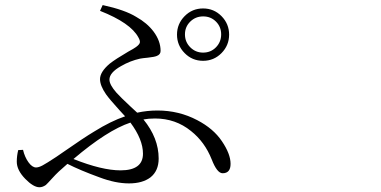

<svg xmlns="http://www.w3.org/2000/svg" viewBox="-20 -749 1540 777"><path d="M139.6 8.8Q115.2 8.8 82 -25.4Q47.9 -60.5 47.9 -94.7Q47.9 -118.2 53.7 -141.6L73.2 -142.6Q80.1 -113.3 95.2 -92.3Q110.4 -71.3 126 -71.3Q136.7 -71.3 152.3 -79.6Q168 -87.9 208 -114.3Q217.8 -121.1 236.3 -133.8Q320.3 -192.4 361.3 -216.8Q428.7 -258.8 486.3 -278.3Q478.5 -287.1 462.9 -303.7Q423.8 -346.7 409.2 -367.2Q384.8 -402.3 384.8 -428.7Q384.8 -458 423.8 -491.2Q447.3 -509.8 499 -540Q522.5 -552.7 530.3 -558.6Q543.9 -568.4 545.9 -576.2Q547.9 -584 540 -597.7Q508.8 -656.2 384.8 -705.1L395.5 -728.5Q485.4 -709 531.2 -680.7Q575.2 -656.2 601.6 -621.1Q629.9 -583 629.9 -543Q629.9 -528.3 614.3 -522.5Q605.5 -518.6 578.1 -515.6Q557.6 -513.7 546.9 -511.7Q506.8 -502.9 469.7 -481.4Q422.9 -455.1 422.9 -426.8Q422.9 -406.2 451.2 -374Q467.8 -355.5 509.8 -316.4Q527.3 -300.8 535.2 -293Q575.2 -301.8 617.2 -301.8Q704.1 -301.8 778.3 -262.7Q843.8 -228.5 877.9 -177.7Q913.1 -126 913.1 -85.9Q913.1 -47.9 880.9 -47.9Q858.4 -47.9 836.9 -103.5Q808.6 -174.8 752.9 -218.8Q690.4 -269.5 607.4 -269.5Q581.1 -269.5 560.5 -265.6Q622.1 -190.4 622.1 -107.4Q622.1 -57.6 588.9 -31.2Q556.6 -6.8 502 -6.8Q447.3 -6.8 382.8 -31.2Q304.7 -59.6 252.9 -85.9L217.8 -54.7Q206.1 -43.9 187.5 -23.4Q171.9 -5.9 165 0Q152.3 8.8 139.6 8.8ZM467.8 -59.6Q558.6 -59.6 558.6 -127Q558.6 -184.6 507.8 -252.9Q414.1 -221.7 277.3 -105.5Q392.6 -59.6 467.8 -59.6ZM801.8 -714.8Q845.7 -714.8 876.5 -683.6Q907.2 -652.3 907.2 -608.9Q907.2 -565.4 876.5 -534.2Q845.7 -502.9 801.8 -502.9Q757.8 -502.9 727.1 -534.2Q696.3 -565.4 696.3 -608.9Q696.3 -652.3 727.1 -683.6Q757.8 -714.8 801.8 -714.8ZM801.8 -536.1Q833 -536.1 854 -557.6Q875 -579.1 875 -609.9Q875 -640.6 854 -661.6Q833 -682.6 802.2 -682.6Q771.5 -682.6 750 -661.6Q728.5 -640.6 728.5 -609.9Q728.5 -579.1 750 -557.6Q771.5 -536.1 801.8 -536.1Z"/></svg>

Font: Bpmf GenYo Min R
Style: R
Weight: 400
Foundry: But Ko
Version: Version 1.320